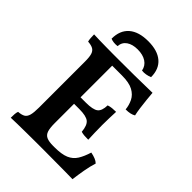

<svg xmlns="http://www.w3.org/2000/svg" viewBox="-248 -990 1111 1111"><g transform="rotate(45 307.5 -435.0)"><path d="M48 -679Q66 -678 92.5 -677.5Q119 -677 148.5 -676.5Q178 -676 205 -676Q232 -676 250 -676V-155Q250 -115 257 -93.5Q264 -72 283 -63.5Q302 -55 337 -55L323 0Q295 0 256 0Q217 0 176 0.5Q135 1 100.5 1.5Q66 2 48 3Q48 -14 49 -27.5Q50 -41 54 -51Q81 -53 95.5 -61.5Q110 -70 116 -91.5Q122 -113 122 -154V-530Q122 -568 116 -587Q110 -606 95.5 -614.5Q81 -623 53 -625Q50 -635 49 -650.5Q48 -666 48 -679ZM520 -184Q541 -180 557 -173.5Q573 -167 583 -157Q572 -123 564.5 -80.5Q557 -38 552 2Q530 1 493 1Q456 1 412 0.5Q368 0 323 0L337 -55H346Q406 -55 438.5 -69Q471 -83 489 -112Q507 -141 520 -184ZM455 -452Q454 -428 453 -399.5Q452 -371 452 -341Q452 -310 453 -279Q454 -248 455 -224Q437 -224 423 -225Q409 -226 396 -230Q392 -279 370.5 -296Q349 -313 293 -313H226V-366H293Q351 -366 372 -382Q393 -398 394 -444Q408 -449 423.5 -450.5Q439 -452 455 -452ZM526 -679Q528 -656 531 -625.5Q534 -595 538 -566Q542 -537 547 -515Q536 -508 520.5 -504.5Q505 -501 484 -501Q481 -533 467 -561.5Q453 -590 421 -607.5Q389 -625 329 -625H221L247 -676Q324 -676 379 -676.5Q434 -677 470 -678Q506 -679 526 -679ZM137 -733Q137 -801 178.5 -837Q220 -873 298 -873Q374 -873 415 -838Q456 -803 456 -737Q442 -731 425 -728Q408 -725 392 -727Q386 -760 358.5 -778Q331 -796 288 -796Q246 -796 220 -778Q194 -760 192 -727Q177 -725 162.5 -726.5Q148 -728 137 -733Z"/></g></svg>

Font: Vollkorn SemiBold
Style: Regular
Weight: 600
Designer: Friedrich Althausen
Foundry: Friedrich Althausen
Version: Version 5.000